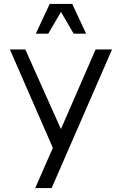

<svg xmlns="http://www.w3.org/2000/svg" viewBox="-20 -950 616 970"><path d="M247 -203 30 -700H108L306 -257H270L463 -700H546L241 0H158ZM231 -930H345L415 -780H352L288 -890L224 -780H161Z"/></svg>

Font: Uncut Sans VF
Style: Regular
Weight: 400
Designer: Kasper Nordkvist
Foundry: Uncut Type
Version: Version 1.100;FEAKit 1.0